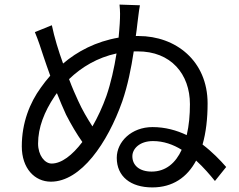

<svg xmlns="http://www.w3.org/2000/svg" viewBox="-20 -803 1040 837"><path d="M557 -122C557 -154 588 -188 647 -188C693 -188 735 -173 772 -150C746 -93 703 -55 641 -55C588 -55 557 -82 557 -122ZM590 -780 501 -783C504 -754 504 -734 502 -700C501 -682 499 -661 497 -639C398 -622 317 -579 255 -526C235 -581 217 -640 206 -693L132 -663C149 -622 157 -595 169 -559C177 -534 188 -504 199 -473C184 -456 170 -438 158 -421C110 -355 75 -268 75 -165C75 -69 131 -11 202 -11C333 -11 449 -180 513 -361C537 -431 552 -506 563 -579C568 -579 574 -579 579 -579C726 -580 808 -479 808 -349C808 -302 804 -256 794 -214C750 -235 700 -249 645 -249C553 -249 489 -185 489 -115C489 -34 549 14 644 14C733 14 796 -30 835 -103C868 -73 896 -40 917 -14L966 -75C940 -105 905 -141 863 -173C878 -225 885 -286 885 -352C885 -538 746 -646 584 -646C580 -646 576 -646 572 -646C575 -665 577 -683 579 -701C582 -721 585 -755 590 -780ZM146 -177C146 -247 173 -316 218 -383C221 -388 225 -393 228 -397C242 -362 256 -329 268 -303C290 -260 315 -218 339 -184C295 -126 248 -90 205 -90C175 -90 146 -126 146 -177ZM321 -363C310 -387 295 -420 281 -458C336 -511 405 -552 488 -570C478 -507 463 -440 444 -385C427 -337 406 -292 383 -252C361 -286 339 -323 321 -363Z"/></svg>

Font: Source Han Sans TC
Style: Regular
Weight: 400
Designer: Ryoko NISHIZUKA 西塚涼子 (kana, bopomofo & ideographs); Paul D. Hunt (Latin, Greek & Cyrillic); Sandoll Communications 산돌커뮤니
Foundry: Adobe
Version: Version 2.002;hotconv 1.0.116;makeotfexe 2.5.65601